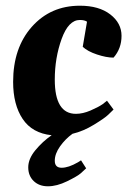

<svg xmlns="http://www.w3.org/2000/svg" viewBox="-20 -463 446 673"><path d="M260 -393C270.7 -393 279 -391 285 -387L270 -299C281.3 -288.3 298 -279.3 320 -272C342 -264.7 361.3 -261 378 -261C396.7 -282.3 406 -307.8 406 -337.5C406 -367.2 392.8 -392.2 366.5 -412.5C340.2 -432.8 304.7 -443 260 -443C191.3 -443 135.2 -418.3 91.5 -369C47.8 -319.7 26 -255.3 26 -176C26 -122.7 37.2 -79.3 59.5 -46C81.8 -12.7 115.7 6.3 161 11C139.7 25.7 120.7 43.2 104 63.5C87.3 83.8 79 103.8 79 123.5C79 143.2 85.3 159.2 98 171.5C110.7 183.8 127.3 190 148 190C168.7 190 191 184.2 215 172.5C239 160.8 255 151.5 263 144.5C271 137.5 277.3 131.7 282 127L264 99L253 106C231 118.7 212 125 196 125C180 125 172 116.8 172 100.5C172 84.2 178.2 67.3 190.5 50C202.8 32.7 217.3 18 234 6C259.3 0 284.5 -10.7 309.5 -26C334.5 -41.3 351 -52.8 359 -60.5L378 -79L355 -110L340 -98C329.3 -90.7 315 -83.2 297 -75.5C279 -67.8 262 -64 246 -64C196.7 -64 172 -104 172 -184C172 -234.7 180 -282.2 196 -326.5C212 -370.8 233.3 -393 260 -393Z"/></svg>

Font: Oleo Script
Style: Regular
Weight: 400
Designer: Soytutype
Foundry: Soytutype
Version: Version 1.002